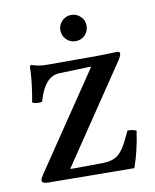

<svg xmlns="http://www.w3.org/2000/svg" viewBox="-72 -655 577 714"><g transform="rotate(-10 216.5 -298.0)"><path d="M66.9 -441.9Q68.4 -441.4 74.5 -439.5Q80.6 -437.5 82.5 -437Q84.5 -436.5 90.1 -435.3Q95.7 -434.1 100.1 -433.6Q104.5 -433.1 111.3 -432.6Q118.2 -432.1 126 -432.1H312Q324.7 -432.1 342.5 -432.6Q360.4 -433.1 373.5 -433.6Q386.7 -434.1 388.2 -434.1Q399.9 -434.1 399.9 -426.8Q399.9 -419.4 391.1 -404.8L144 -38.1V-35.2L265.1 -36.1Q302.7 -36.6 323.2 -52.7Q343.8 -68.8 362.8 -109.9L377 -139.2Q400.4 -139.2 410.2 -132.8Q399.9 -59.1 377.9 2.9L53.2 0Q29.8 0 29.8 -12.2Q29.8 -17.6 39.1 -32.2L284.2 -395L282.2 -397L164.1 -393.1Q107.9 -391.1 83 -299.8Q64 -295.4 45.9 -303.2Q60.1 -380.9 61 -436Q61 -437.5 63.2 -439.7Q65.4 -441.9 66.9 -441.9ZM195.8 -549.8Q195.8 -569.8 210.4 -584.5Q225.1 -599.1 245.1 -599.1Q265.6 -599.1 280.3 -584.7Q294.9 -570.3 294.9 -549.8Q294.9 -528.8 280.5 -514.4Q266.1 -500 245.1 -500Q224.6 -500 210.2 -514.6Q195.8 -529.3 195.8 -549.8Z"/></g></svg>

Font: Common Serif Medium
Style: Regular
Weight: 500
Designer: Philipp H. Poll, Khaled Hosny
Foundry: Stefan Peev, Context Ltd.
Version: Version 1.026